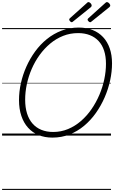

<svg xmlns="http://www.w3.org/2000/svg" viewBox="-20 -1299 1093 1839"><path d="M482 19Q409 19 350 -5Q291 -29 249 -75.5Q207 -122 184.5 -189Q162 -256 162 -340Q162 -420 180 -501.5Q198 -583 232.5 -660.5Q267 -738 316.5 -806Q366 -874 430 -925.5Q494 -977 570.5 -1006Q647 -1035 734 -1035Q808 -1035 867 -1011.5Q926 -988 967.5 -943.5Q1009 -899 1031 -835.5Q1053 -772 1053 -692Q1053 -613 1035 -529.5Q1017 -446 982.5 -366.5Q948 -287 898.5 -217Q849 -147 785.5 -94Q722 -41 646 -11Q570 19 482 19ZM489 -35Q565 -35 632 -63Q699 -91 755.5 -140Q812 -189 856.5 -253.5Q901 -318 932 -391Q963 -464 979 -540Q995 -616 995 -688Q995 -759 977 -814Q959 -869 924.5 -906Q890 -943 840.5 -962.5Q791 -982 728 -982Q652 -982 585 -955.5Q518 -929 461.5 -882Q405 -835 360 -773Q315 -711 284 -639.5Q253 -568 237 -492.5Q221 -417 221 -344Q221 -270 239 -212.5Q257 -155 291.5 -115.5Q326 -76 376 -55.5Q426 -35 489 -35ZM667 -1086Q660 -1086 651.5 -1095Q643 -1104 643 -1111Q643 -1113 643.5 -1116Q644 -1119 648 -1123L812 -1270Q816 -1274 819 -1276.5Q822 -1279 826 -1279Q833 -1279 840.5 -1274Q848 -1269 853 -1261Q858 -1253 858 -1247Q858 -1243 857 -1239.5Q856 -1236 851 -1231L681 -1094Q676 -1090 673 -1088Q670 -1086 667 -1086ZM844 -1086Q836 -1086 827.5 -1095Q819 -1104 819 -1111Q819 -1113 820 -1116Q821 -1119 825 -1123L988 -1270Q993 -1274 996 -1276.5Q999 -1279 1003 -1279Q1010 -1279 1017.5 -1274Q1025 -1269 1030.5 -1261Q1036 -1253 1036 -1247Q1036 -1243 1034.5 -1239.5Q1033 -1236 1028 -1231L858 -1094Q853 -1090 850 -1088Q847 -1086 844 -1086ZM0 510H1043V520H0ZM0 -20H1043V0H0ZM0 -505H1043V-500H0ZM0 -1030H1043V-1020H0Z"/></svg>

Font: Playwrite CO Guides
Style: Regular
Weight: 400
Designer: Veronika Burian, José Scaglione
Foundry: TypeTogether
Version: Version 1.003